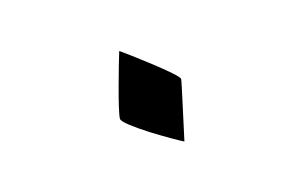

<svg xmlns="http://www.w3.org/2000/svg" viewBox="-44 -364 662 417"><g transform="rotate(-15 287.0 -155.5)"><path d="M356.9 -175.3Q356.9 -172.9 353 -154.8Q349.1 -136.7 344 -113Q338.9 -89.4 334.5 -69.3Q330.1 -49.3 328.6 -42Q322.3 -44.9 302.7 -56.2Q283.2 -67.4 260.7 -81.5Q238.3 -95.7 222.2 -108.2Q206.1 -120.6 206.1 -126Q206.1 -132.3 210.7 -152.1Q215.3 -171.9 221.9 -196Q228.5 -220.2 234.4 -240.7Q240.2 -261.2 242.7 -268.6Q248 -265.1 266.1 -251.7Q284.2 -238.3 305.2 -221.9Q326.2 -205.6 341.6 -192.1Q356.9 -178.7 356.9 -175.3Z"/></g></svg>

Font: Scheherazade New Medium
Style: Regular
Weight: 500
Designer: SIL International
Foundry: SIL International
Version: Version 4.000